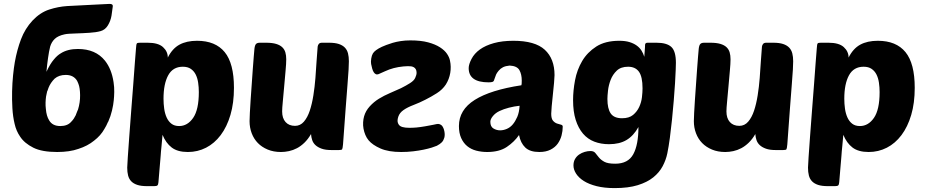

<svg xmlns="http://www.w3.org/2000/svg" viewBox="-20 -769 4744 984"><path d="M562 -348Q566 -322 565.5 -297.5Q565 -273 563 -255Q561 -232 554 -202.5Q547 -173 535 -146Q534 -145 534 -144.5Q534 -144 533 -143Q525 -124 515 -108Q496 -74 462 -48Q429 -21 382 -6Q337 10 273 10Q195 10 151 -12Q105 -35 83 -69Q63 -98 55 -134Q46 -171 43.5 -214.5Q41 -258 42 -301Q43 -344 47 -383.5Q51 -423 56 -451Q67 -513 87.5 -567.5Q108 -622 147 -664Q186 -705 232 -720Q278 -735 325 -738Q349 -739 383.5 -741Q418 -743 451.5 -744.5Q485 -746 511 -747.5Q537 -749 542 -749Q560 -749 558 -736Q556 -716 551.5 -689Q547 -662 533 -639Q519 -616 495.5 -609.5Q472 -603 439 -601Q423 -600 404 -599Q385 -598 367 -597.5Q349 -597 334 -596Q319 -595 311 -593Q278 -586 261 -570Q244 -554 237 -530Q231 -506 226 -470.5Q221 -435 218 -401Q237 -442 256 -464Q273 -485 292 -496Q327 -518 379 -518Q470 -518 518 -458Q552 -415 562 -348ZM380 -208Q391 -244 390.5 -281.5Q390 -319 382 -339Q380 -344 378.5 -347.5Q377 -351 375 -355Q357 -385 317 -385Q282 -385 260 -366Q239 -345 229 -320Q227 -315 226 -311.5Q225 -308 223 -303Q223 -303 222 -302Q220 -295 219 -288.5Q218 -282 216 -274Q214 -260 213.5 -243.5Q213 -227 215 -211Q218 -174 232 -152Q249 -123 289 -123Q326 -123 345 -145Q353 -153 358.5 -161.5Q364 -170 369 -180V-181Q371 -186 372.5 -190Q374 -194 376 -199Q377 -201 378 -203.5Q379 -206 380 -208Z M990 -560Q1084 -560 1131.5 -502Q1179 -444 1179 -319Q1179 -241 1161 -180Q1143 -119 1111 -76.5Q1079 -34 1036 -12Q993 10 943 10Q890 10 860 -13Q830 -36 813 -78Q810 -42 808 -23Q806 -4 805 7.5Q804 19 803.5 28Q803 37 801.5 52Q800 67 798 93Q796 119 792 165Q791 177 787 181Q783 185 770 185H734Q703 185 683.5 178.5Q664 172 652.5 160Q641 148 636.5 130.5Q632 113 632 90Q632 80 635 36Q638 -8 642.5 -69.5Q647 -131 652.5 -202Q658 -273 663 -337.5Q668 -402 671.5 -452Q675 -502 677 -521Q678 -543 682 -547Q685 -550 698 -550H737Q791 -550 815.5 -527.5Q840 -505 840 -474Q863 -520 899.5 -540Q936 -560 990 -560ZM917 -427Q866 -427 842 -383Q818 -339 818 -263Q818 -237 821.5 -212Q825 -187 834 -167Q843 -147 858.5 -135Q874 -123 898 -123Q941 -123 970 -165Q999 -207 999 -297Q999 -322 995.5 -345.5Q992 -369 983 -387Q974 -405 958 -416Q942 -427 917 -427Z M1447 -465Q1447 -444 1443.5 -406Q1440 -368 1436.5 -327Q1433 -286 1429.5 -250Q1426 -214 1426 -198Q1426 -163 1443.5 -143.5Q1461 -124 1492 -124Q1519 -124 1537.5 -145.5Q1556 -167 1567.5 -201.5Q1579 -236 1586 -280Q1593 -324 1596.5 -369Q1600 -414 1602.5 -456.5Q1605 -499 1608 -530Q1609 -538 1614 -544Q1619 -550 1630 -550H1666Q1697 -550 1716.5 -543.5Q1736 -537 1747.5 -525Q1759 -513 1763.5 -495.5Q1768 -478 1768 -455Q1768 -440 1766.5 -412.5Q1765 -385 1761 -336.5Q1757 -288 1751.5 -213.5Q1746 -139 1738 -29Q1736 -8 1733.5 -4Q1731 0 1717 0H1678Q1648 0 1628.5 -7Q1609 -14 1597 -25Q1585 -36 1580 -51Q1575 -66 1574 -82Q1559 -56 1540.5 -38Q1522 -20 1502 -9.5Q1482 1 1461 5.5Q1440 10 1420 10Q1382 10 1352 -2.5Q1322 -15 1301.5 -36Q1281 -57 1270 -86Q1259 -115 1259 -148Q1259 -161 1260.5 -190.5Q1262 -220 1264.5 -257Q1267 -294 1270 -335.5Q1273 -377 1275.5 -414Q1278 -451 1280.5 -479Q1283 -507 1284 -519Q1286 -537 1292 -543.5Q1298 -550 1312 -550H1344Q1375 -550 1395 -544Q1415 -538 1426.5 -527Q1438 -516 1442.5 -500.5Q1447 -485 1447 -465Z M1891 -495Q1901 -512 1937 -529Q1946 -533 1960 -538.5Q1974 -544 1992.5 -549.5Q2011 -555 2034 -558.5Q2057 -562 2083 -562Q2137 -562 2174 -552Q2211 -542 2235 -526.5Q2259 -511 2271 -493Q2283 -475 2286 -459Q2293 -427 2287.5 -395Q2282 -363 2265 -336Q2248 -310 2219 -291.5Q2190 -273 2160 -258Q2131 -243 2099.5 -231Q2068 -219 2048 -205Q2028 -191 2021.5 -171.5Q2015 -152 2019 -140Q2023 -128 2032 -122.5Q2041 -117 2058 -115Q2093 -112 2135 -118Q2145 -119 2157.5 -121.5Q2170 -124 2182 -126Q2194 -128 2203 -130Q2212 -132 2217 -133Q2226 -135 2233 -132.5Q2240 -130 2245 -125Q2254 -114 2257.5 -95.5Q2261 -77 2257 -63Q2253 -49 2244.5 -40Q2236 -31 2219 -22Q2210 -18 2192.5 -12.5Q2175 -7 2151 -2Q2127 3 2097.5 6.5Q2068 10 2036 10Q1971 10 1930 -8Q1889 -26 1869 -50Q1859 -62 1852.5 -77.5Q1846 -93 1843 -109.5Q1840 -126 1841 -142.5Q1842 -159 1846 -173Q1854 -201 1875 -224Q1896 -247 1922 -263Q1948 -279 1978.5 -292Q2009 -305 2035 -317Q2061 -330 2081.5 -343Q2102 -356 2108 -370Q2115 -385 2115 -396Q2115 -407 2111 -414Q2107 -421 2100.5 -424.5Q2094 -428 2087 -429Q2073 -431 2047 -428.5Q2021 -426 1998 -420Q1975 -414 1952.5 -403.5Q1930 -393 1920 -389Q1912 -386 1906 -389Q1900 -392 1896 -398Q1891 -405 1887.5 -417.5Q1884 -430 1882 -441Q1880 -452 1882.5 -468.5Q1885 -485 1891 -495Z M2643 -227Q2615 -224 2588 -217Q2561 -210 2540 -200Q2519 -190 2506 -174Q2493 -158 2493 -145Q2493 -120 2509 -110.5Q2525 -101 2543 -101Q2560 -101 2577.5 -108.5Q2595 -116 2608 -131.5Q2621 -147 2631 -170Q2641 -193 2643 -227ZM2332 -123Q2332 -206 2413 -257Q2494 -308 2652 -332Q2653 -334 2653.5 -339.5Q2654 -345 2654 -356Q2654 -388 2642 -409.5Q2630 -431 2592 -433Q2571 -431 2558 -424.5Q2545 -418 2535.5 -406.5Q2526 -395 2522.5 -387Q2519 -379 2513 -361Q2511 -352 2504.5 -349.5Q2498 -347 2484 -347Q2382 -347 2382 -420Q2382 -439 2396.5 -467Q2411 -495 2439.5 -515.5Q2468 -536 2511 -548Q2554 -560 2611 -560Q2722 -560 2772 -514Q2822 -468 2822 -384Q2822 -373 2819.5 -344.5Q2817 -316 2813.5 -284.5Q2810 -253 2807.5 -225Q2805 -197 2805 -186Q2805 -161 2814 -150.5Q2823 -140 2834.5 -136Q2846 -132 2855 -130Q2864 -128 2864 -120Q2864 -98 2858 -75Q2852 -52 2838.5 -33Q2825 -14 2801.5 -2Q2778 10 2744 10Q2696 10 2672 -13Q2648 -36 2640 -77Q2616 -42 2577.5 -16Q2539 10 2477 10Q2447 10 2420.5 3Q2394 -4 2374.5 -20Q2355 -36 2343.5 -61.5Q2332 -87 2332 -123Z M3252 -118Q3227 -73 3191 -51.5Q3155 -30 3101 -30Q3060 -30 3026 -43Q2992 -56 2968 -84Q2944 -112 2930.5 -154.5Q2917 -197 2917 -256Q2917 -304 2927 -357.5Q2937 -411 2963.5 -456Q2990 -501 3036 -530.5Q3082 -560 3154 -560Q3184 -560 3205.5 -553.5Q3227 -547 3242.5 -536Q3258 -525 3267.5 -510Q3277 -495 3282 -478Q3282 -477 3282.5 -485.5Q3283 -494 3284 -505Q3285 -516 3285.5 -526.5Q3286 -537 3286 -540Q3287 -550 3299 -550H3345Q3397 -550 3420.5 -528.5Q3444 -507 3444 -447Q3444 -439 3443 -410.5Q3442 -382 3439.5 -342Q3437 -302 3433 -253.5Q3429 -205 3424 -156Q3419 -107 3413 -62Q3407 -17 3400 17Q3393 51 3376 83Q3359 115 3328 140Q3297 165 3248.5 180Q3200 195 3130 195Q3077 195 3037.5 185Q2998 175 2972 158.5Q2946 142 2932.5 121Q2919 100 2919 79Q2919 60 2927 46Q2935 32 2948 23Q2961 14 2976.5 9.5Q2992 5 3006 5Q3023 5 3031 15Q3039 25 3049 37.5Q3059 50 3077 60Q3095 70 3133 70Q3199 70 3225.5 21.5Q3252 -27 3252 -118ZM3168 -163Q3204 -163 3224.5 -180Q3245 -197 3256 -221Q3267 -245 3270 -271Q3273 -297 3273 -316Q3273 -376 3254.5 -401.5Q3236 -427 3199 -427Q3162 -427 3141 -407Q3120 -387 3109.5 -359.5Q3099 -332 3096 -304.5Q3093 -277 3093 -262Q3093 -212 3110 -187.5Q3127 -163 3168 -163Z M3724 -465Q3724 -444 3720.5 -406Q3717 -368 3713.5 -327Q3710 -286 3706.5 -250Q3703 -214 3703 -198Q3703 -163 3720.5 -143.5Q3738 -124 3769 -124Q3796 -124 3814.5 -145.5Q3833 -167 3844.5 -201.5Q3856 -236 3863 -280Q3870 -324 3873.5 -369Q3877 -414 3879.5 -456.5Q3882 -499 3885 -530Q3886 -538 3891 -544Q3896 -550 3907 -550H3943Q3974 -550 3993.5 -543.5Q4013 -537 4024.5 -525Q4036 -513 4040.5 -495.5Q4045 -478 4045 -455Q4045 -440 4043.5 -412.5Q4042 -385 4038 -336.5Q4034 -288 4028.5 -213.5Q4023 -139 4015 -29Q4013 -8 4010.5 -4Q4008 0 3994 0H3955Q3925 0 3905.5 -7Q3886 -14 3874 -25Q3862 -36 3857 -51Q3852 -66 3851 -82Q3836 -56 3817.5 -38Q3799 -20 3779 -9.5Q3759 1 3738 5.5Q3717 10 3697 10Q3659 10 3629 -2.5Q3599 -15 3578.5 -36Q3558 -57 3547 -86Q3536 -115 3536 -148Q3536 -161 3537.5 -190.5Q3539 -220 3541.5 -257Q3544 -294 3547 -335.5Q3550 -377 3552.5 -414Q3555 -451 3557.5 -479Q3560 -507 3561 -519Q3563 -537 3569 -543.5Q3575 -550 3589 -550H3621Q3652 -550 3672 -544Q3692 -538 3703.5 -527Q3715 -516 3719.5 -500.5Q3724 -485 3724 -465Z M4479 -560Q4573 -560 4620.5 -502Q4668 -444 4668 -319Q4668 -241 4650 -180Q4632 -119 4600 -76.5Q4568 -34 4525 -12Q4482 10 4432 10Q4379 10 4349 -13Q4319 -36 4302 -78Q4299 -42 4297 -23Q4295 -4 4294 7.5Q4293 19 4292.5 28Q4292 37 4290.5 52Q4289 67 4287 93Q4285 119 4281 165Q4280 177 4276 181Q4272 185 4259 185H4223Q4192 185 4172.5 178.5Q4153 172 4141.5 160Q4130 148 4125.5 130.5Q4121 113 4121 90Q4121 80 4124 36Q4127 -8 4131.5 -69.5Q4136 -131 4141.5 -202Q4147 -273 4152 -337.5Q4157 -402 4160.5 -452Q4164 -502 4166 -521Q4167 -543 4171 -547Q4174 -550 4187 -550H4226Q4280 -550 4304.5 -527.5Q4329 -505 4329 -474Q4352 -520 4388.5 -540Q4425 -560 4479 -560ZM4406 -427Q4355 -427 4331 -383Q4307 -339 4307 -263Q4307 -237 4310.5 -212Q4314 -187 4323 -167Q4332 -147 4347.5 -135Q4363 -123 4387 -123Q4430 -123 4459 -165Q4488 -207 4488 -297Q4488 -322 4484.5 -345.5Q4481 -369 4472 -387Q4463 -405 4447 -416Q4431 -427 4406 -427Z"/></svg>

Font: Poetsen One
Style: Regular
Weight: 400
Designer: Pablo Impallari, Rodrigo Fuenzalida
Foundry: Pablo Impallari, Rodrigo Fuenzalida
Version: Version 1.001; ttfautohint (v0.93) -l 8 -r 50 -G 200 -x 14 -